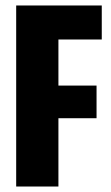

<svg xmlns="http://www.w3.org/2000/svg" viewBox="-20 -680 404 700"><path d="M39 0V-660H193V0ZM110 -249V-368H332V-249ZM110 -536V-660H351V-536Z"/></svg>

Font: Bricolage Grotesque 48pt Condensed ExtraBold
Style: Regular
Weight: 800
Width: 3
Designer: Mathieu Triay
Foundry: Atelier Triay
Version: Version 1.001;gftools[0.9.33.dev8+g029e19f]